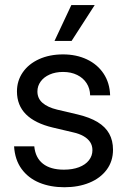

<svg xmlns="http://www.w3.org/2000/svg" viewBox="-20 -748 515 779"><path d="M37.1 -154.3H119.1Q123.5 -107.9 154.3 -83.7Q185.1 -59.6 239.3 -59.6Q274.4 -59.6 300.5 -69.6Q326.7 -79.6 340.8 -97.7Q355 -115.7 355 -138.7Q355 -157.7 345.5 -171.9Q335.9 -186 318.6 -195.8Q301.3 -205.6 277.3 -210.9L194.3 -230.5Q122.1 -247.6 85.4 -284.2Q48.8 -320.8 48.8 -377Q48.8 -420.4 72.5 -454.6Q96.2 -488.8 138.7 -508.1Q181.2 -527.3 235.8 -527.3Q289.6 -527.3 332.5 -507.1Q375.5 -486.8 400.4 -449.2Q425.3 -411.6 426.8 -361.3H345.7Q345.2 -388.7 331.5 -410.2Q317.9 -431.6 293.2 -443.8Q268.6 -456.1 235.8 -456.1Q205.1 -456.1 181.4 -445.6Q157.7 -435.1 144.8 -417Q131.8 -398.9 131.8 -377Q131.8 -348.6 152.6 -330.6Q173.3 -312.5 211.9 -303.2L294.9 -283.7Q344.2 -272 376 -252.7Q407.7 -233.4 423.1 -205.6Q438.5 -177.7 438.5 -140.6Q438.5 -93.8 412.8 -59.3Q387.2 -24.9 342.5 -6.6Q297.9 11.7 241.2 11.7Q184.6 11.7 139.6 -6.8Q94.7 -25.4 67.6 -62.5Q40.5 -99.6 37.1 -154.3ZM269.5 -727.5H364.3L270.5 -582H201.2Z"/></svg>

Font: Intratopia Thin
Style: Regular
Weight: 100
Designer: Rasmus Andersson
Foundry: rsms
Version: Version 3.000;Glyphs 3.2.3 (3260)